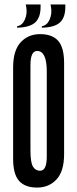

<svg xmlns="http://www.w3.org/2000/svg" viewBox="-20 -831 347 862"><path d="M146.7 -602.2Q116.7 -602.2 116.7 -538.9V-156.7Q116.7 -102.2 127.8 -83.3Q138.9 -64.4 160 -64.4Q190 -64.4 190 -127.8V-510Q190 -602.2 146.7 -602.2ZM146.7 11.1Q92.2 11.1 65.6 -18.9Q38.9 -48.9 38.9 -118.9V-527.8Q38.9 -604.4 72.8 -641.1Q106.7 -677.8 160 -677.8Q214.4 -677.8 241.1 -647.8Q267.8 -617.8 267.8 -547.8V-138.9Q267.8 -62.2 233.9 -25.6Q200 11.1 146.7 11.1ZM162.2 -800V-811.1H95.6L97.8 -800Q103.3 -770 91.7 -743.3Q80 -716.7 56.7 -713.3V-706.7Q113.3 -707.8 137.8 -730Q162.2 -752.2 162.2 -800ZM273.3 -800V-811.1H206.7L208.9 -800Q214.4 -770 202.8 -743.3Q191.1 -716.7 167.8 -713.3V-706.7Q224.4 -707.8 248.9 -730Q273.3 -752.2 273.3 -800Z"/></svg>

Font: Le Murmure
Style: Regular
Weight: 600
Width: 2
Designer: Jeremy Landes, Alexander Slobzheninov (Cyrillic)
Foundry: Velvetyne Type Foundry
Version: Version 1.0